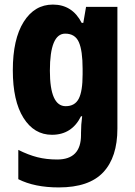

<svg xmlns="http://www.w3.org/2000/svg" viewBox="-20 -579 590 839"><path d="M265 -432Q308 -432 324.5 -395Q341 -358 341 -278V-254Q341 -180 324 -147.5Q307 -115 267 -115Q198 -115 198 -270Q198 -432 265 -432ZM211 -559Q131 -559 83.5 -483.5Q36 -408 36 -272Q36 -138 82.5 -64Q129 10 207 10Q294 10 334 -71H339Q334 -34 334 2V11Q334 118 230 118Q183 118 143.5 108Q104 98 60 76V204Q131 240 237 240Q369 240 431 174Q493 108 493 -17V-549H356L344 -479H337Q296 -559 211 -559Z"/></svg>

Font: Noto Sans Display SemiCondensed Extra
Style: Regular
Weight: 800
Width: 4
Designer: Monotype Design Team
Foundry: Monotype Imaging Inc.
Version: Version 1.900